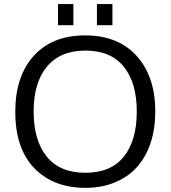

<svg xmlns="http://www.w3.org/2000/svg" viewBox="-20 -908 834 939"><path d="M54.7 0ZM397.5 10.7Q288.1 10.7 210 -36.1Q54.7 -129.4 54.7 -361.3Q54.7 -534.7 145 -634.8Q235.4 -734.9 396.7 -734.9Q558.1 -734.9 648.7 -634Q739.3 -533.2 739.3 -363.8Q739.3 -194.3 651.4 -92.8Q608.4 -43.9 543.5 -16.6Q478.5 10.7 397.5 10.7ZM208.5 -142.3Q272.5 -63 397.5 -63Q522.5 -63 585.7 -142.1Q648.9 -221.2 648.9 -362.3Q648.9 -503.4 585.2 -582Q521.5 -660.6 397.9 -660.6Q274.4 -660.6 209.5 -582Q144.5 -503.4 144.5 -362.5Q144.5 -221.7 208.5 -142.3ZM454.1 -784.7V-888.2H529.8V-784.7ZM263.7 -784.7V-888.2H338.9V-784.7Z"/></svg>

Font: Oxygen
Style: Normal
Weight: 400
Designer: Vernon Adams
Foundry: Vernon Adams
Version: Version Release 0.2.2 webfont; ttfautohint (v0.8.52-bc40) -l